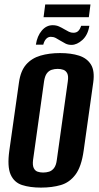

<svg xmlns="http://www.w3.org/2000/svg" viewBox="-20 -841 448 873"><path d="M166.3 12Q116.4 12 80.3 0.3Q44.1 -11.5 28.2 -47.6Q12.4 -83.8 22.4 -156.1L66.3 -466.3Q73.6 -518.8 99 -547.7Q124.4 -576.5 164.1 -588.1Q203.7 -599.7 253 -599.7Q303.2 -599.7 339.5 -588Q375.8 -576.2 393.6 -547.4Q411.3 -518.5 404 -466.3L360.5 -156.8Q350.4 -83.5 323.3 -47.3Q296.2 -11.1 256.5 0.4Q216.9 12 166.3 12ZM176.1 -56.5Q190.4 -56.5 203.4 -60.5Q216.4 -64.6 225.9 -77.2Q235.4 -89.8 238.3 -113.5L288.3 -470.8Q291.9 -495.2 285.7 -507.4Q279.5 -519.6 267.9 -523.7Q256.4 -527.8 242.5 -527.8Q228.2 -527.8 215.2 -523.7Q202.2 -519.6 193 -507.4Q183.9 -495.2 180.3 -470.8L130.3 -113.5Q127.4 -89.8 133.3 -77.2Q139.1 -64.6 150.7 -60.5Q162.2 -56.5 176.1 -56.5ZM305.1 -636.9Q289.7 -636.9 278 -642.8Q266.2 -648.7 253.5 -656.6Q243.8 -663 233.4 -668.3Q223 -673.6 211 -673.6Q198.4 -673.6 189.5 -663.9Q180.7 -654.2 176.8 -637.9H143.1Q149.1 -677.3 169.9 -701.8Q190.7 -726.4 219.5 -726.4Q235.6 -726.4 248.3 -720.7Q261 -715 273.1 -707.7Q283.5 -701.4 293.2 -696.7Q302.9 -692 313.6 -692Q328.3 -692 336.5 -700.8Q344.6 -709.5 349.2 -723.7H386.3Q379.6 -681.9 354.8 -659.4Q329.9 -636.9 305.1 -636.9ZM178.1 -762.9 185.6 -820.8H391.4L383.9 -762.9Z"/></svg>

Font: Alumni Sans SC Thin
Style: Italic
Weight: 100
Italic angle: -8°
Designer: Robert E. Leuschke
Foundry: Robert E. Leuschke
Version: Version 1.016